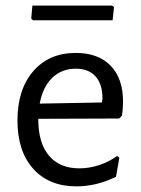

<svg xmlns="http://www.w3.org/2000/svg" viewBox="-20 -654 501 682"><path d="M116 -232V-230Q116 -146 154 -101Q192 -56 262 -56Q297 -56 332 -67.5Q367 -79 396 -100L404 -94L392 -26Q322 8 252 8Q154 8 98 -54.5Q42 -117 42 -226Q42 -336 98 -401Q154 -466 249 -466Q329 -466 373 -420.5Q417 -375 417 -294Q417 -267 413 -243L403 -233ZM121 -286 342 -290 344 -304Q344 -355 319.5 -382.5Q295 -410 249 -410Q199 -410 165.5 -377.5Q132 -345 121 -286ZM385 -629 380 -582H97L91 -588L95 -634H378Z"/></svg>

Font: Alegreya Sans
Style: Regular
Weight: 400
Designer: Juan Pablo del Peral
Foundry: Huerta Tipografica
Version: Version 2.008; ttfautohint (v1.6)